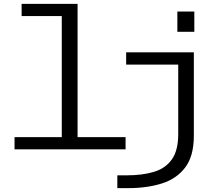

<svg xmlns="http://www.w3.org/2000/svg" viewBox="-20 -770 1115 990"><path d="M55 0V-63H298.5V-687H91.5V-750H380V-63H627.5V0ZM894.5 -710.5H982V-606H894.5ZM585 200V134H634Q714 134 773.5 116.2Q833 98.5 866 52.2Q899 6 899 -79V-437H630.5V-500H979.5V-70Q979.5 34 935.5 92.8Q891.5 151.5 815 175.8Q738.5 200 642 200Z"/></svg>

Font: Trispace SemiExpanded Light
Style: Regular
Weight: 300
Width: 6
Designer: Tyler Finck
Foundry: Etcetera Type Company
Version: Version 1.210; ttfautohint (v1.8.3)